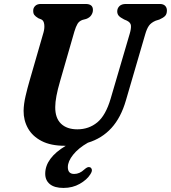

<svg xmlns="http://www.w3.org/2000/svg" viewBox="-20 -720 862 968"><path d="M538 -223 634 -550Q641.5 -575 640.2 -590.8Q639 -606.5 619.5 -616L605.5 -622Q586 -632 578.5 -640.8Q571 -649.5 571 -663.5Q571.5 -679 582.5 -689.5Q593.5 -700 615 -700H785.5Q803.5 -700 812.5 -690.8Q821.5 -681.5 821.5 -667.5Q821.5 -649 812.2 -639.5Q803 -630 783.5 -621.5L764.5 -615.5Q741.5 -605.5 730.8 -590.2Q720 -575 711.5 -545L615 -214.5Q590 -127.5 542 -74.8Q494 -22 423 -0.5Q375.5 26.5 348.8 60Q322 93.5 322 122.5Q322 157 354 157Q381.5 157 405 134.5Q413 127.5 419.5 124.2Q426 121 433 123Q440 125 442.8 134.2Q445.5 143.5 435 159.5Q418.5 186 382.2 206.8Q346 227.5 300 227.5Q254.5 227.5 231.2 208.2Q208 189 208 156Q208 77 311.5 15Q309.5 15 307.5 15Q236 15 189.8 -9Q143.5 -33 121 -73.2Q98.5 -113.5 99 -161.5Q99.5 -195.5 109 -236.2Q118.5 -277 128.5 -311L199.5 -557Q205.5 -578.5 203 -597.5Q200.5 -616.5 188.5 -622L173.5 -628Q158.5 -637 152.8 -645Q147 -653 147.5 -667Q147.5 -680.5 157.5 -690.2Q167.5 -700 185.5 -700H411.5Q449 -700 448.5 -669.5Q448.5 -656 440.2 -643.5Q432 -631 414.5 -624.5L395.5 -619.5Q379 -613.5 370.8 -599.8Q362.5 -586 355 -561L283 -311Q258.5 -227.5 258.5 -180.5Q258 -125 287.5 -96.5Q317 -68 370 -68Q428 -68 470.5 -103Q513 -138 538 -223Z"/></svg>

Font: Fraunces 9pt S100 SemiBold
Style: Italic
Weight: 600
Italic angle: -16°
Version: Version 1.000; ttfautohint (v1.8.3)